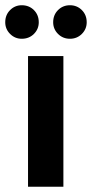

<svg xmlns="http://www.w3.org/2000/svg" viewBox="-42 -713 351 733"><path d="M65 0V-499H200V0ZM41 -565Q15 -565 -3.5 -583.5Q-22 -602 -22 -628Q-22 -656 -3.5 -674.5Q15 -693 41 -693Q69 -693 87.5 -674.5Q106 -656 106 -628Q106 -602 87.5 -583.5Q69 -565 41 -565ZM225 -565Q198 -565 179.5 -583.5Q161 -602 161 -628Q161 -656 179.5 -674.5Q198 -693 225 -693Q252 -693 270.5 -674.5Q289 -656 289 -628Q289 -602 270.5 -583.5Q252 -565 225 -565Z"/></svg>

Font: DM Sans 20pt
Style: Bold
Weight: 700
Version: Version 4.004;gftools[0.9.30]